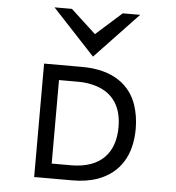

<svg xmlns="http://www.w3.org/2000/svg" viewBox="-58 -924 896 978"><g transform="rotate(5 390.0 -435.0)"><path d="M398 -637 619 -870H530L398 -752L270 -870H181ZM477 -20C589 -61 647 -154 647 -290C647 -335 640 -375 628 -411C595 -508 508 -580 348 -580H153V0H348C395 0 437 -6 477 -20ZM236 -76V-503H335C369 -503 400 -498 428 -489C517 -460 559 -391 559 -290C559 -163 490 -76 335 -76Z"/></g></svg>

Font: Charger Monospace
Style: Regular
Weight: 400
Designer: Jasper
Foundry: Cannot Into Space Fonts
Version: Version 0.980